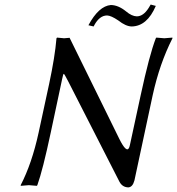

<svg xmlns="http://www.w3.org/2000/svg" viewBox="-20 -813 777 843"><path d="M195.8 -444.8Q221.2 -563.5 228 -645L230.5 -647.9Q231.9 -647.9 261.2 -645Q261.2 -645 285.6 -647L503.9 -203.1Q535.6 -139.2 546.9 -164.6Q549.3 -170.4 550.8 -178.2L597.7 -395Q635.7 -571.3 664.1 -645L666.5 -647.9Q668.5 -647.9 701.2 -645L736.8 -647.9L737.3 -645Q680.7 -533.7 650.4 -395L570.3 -21Q562.5 8.8 543 9.8Q517.6 8.8 504.9 -14.2L279.8 -455.1Q262.7 -488.3 260.3 -488.8Q257.3 -489.3 252.9 -466.3Q249 -447.8 247.1 -439L202.6 -230Q168 -67.4 144 0L141.6 2.9Q139.6 2.9 106.9 0L71.3 2.9L70.8 0Q120.1 -95.2 149.4 -230ZM580.6 -741.2Q609.4 -741.2 632.8 -778.3Q637.2 -785.6 641.6 -793L664.1 -787.1Q626 -697.8 558.1 -696.8Q532.2 -697.3 499.5 -723.1Q467.8 -744.6 450.2 -745.1Q417 -745.1 393.6 -701.7Q392.1 -698.7 391.1 -696.8L368.2 -702.1Q413.6 -786.6 466.8 -791Q499.5 -790.5 533.2 -763.2Q558.6 -741.7 580.6 -741.2Z"/></svg>

Font: Linux Biolinum Capitals O
Style: Italic Samll Caps
Weight: 400
Italic angle: -12°
Designer: Philipp H. Poll
Foundry: Philipp H. Poll
Version: Version 0.6.2